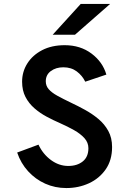

<svg xmlns="http://www.w3.org/2000/svg" viewBox="-20 -941 656 973"><path d="M316 12Q259 12 209.2 -10.2Q159.5 -32.5 122.5 -73Q85.5 -113.5 67 -168L175 -208Q197.5 -160 238.2 -130Q279 -100 326 -100Q371 -100 399.5 -123Q428 -146 428 -190Q428 -218.5 408 -240.8Q388 -263 355.2 -281.5Q322.5 -300 284 -317Q250.5 -331.5 216.8 -349.5Q183 -367.5 154.8 -392Q126.5 -416.5 109.2 -449.5Q92 -482.5 92 -527Q92 -577.5 118.5 -619.5Q145 -661.5 193.5 -686.8Q242 -712 308 -712Q387 -712 443.8 -669.5Q500.5 -627 519 -563L412 -527Q397 -558 369 -579Q341 -600 301 -600Q263.5 -600 237.8 -581Q212 -562 212 -529Q212 -506 226.8 -489Q241.5 -472 270.2 -456Q299 -440 341 -420Q375 -404 411 -384.2Q447 -364.5 478.2 -338.5Q509.5 -312.5 528.8 -277.5Q548 -242.5 548 -196Q548 -129.5 515.8 -83Q483.5 -36.5 430.8 -12.2Q378 12 316 12ZM247 -765 389 -921H538L360 -765Z"/></svg>

Font: Overpass Mono Light
Style: Regular
Weight: 300
Monospace: yes
Designer: Delve Withrington, Dave Bailey
Foundry: Delve Fonts LLC
Version: Version 4.000